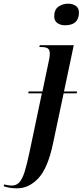

<svg xmlns="http://www.w3.org/2000/svg" viewBox="-149 -781 448 1041"><path d="M203 -644Q179 -644 162 -656Q145 -668 145 -692Q145 -729 168 -745Q191 -761 221 -761Q244 -761 261.5 -749.5Q279 -738 279 -713Q279 -644 203 -644ZM-56 240Q-78 240 -93.5 237.5Q-109 235 -129 229L-126 219Q-119 221 -107 223Q-95 225 -85 225Q-60 225 -44 207.5Q-28 190 -15.5 150.5Q-3 111 11 44L78 -275H4L6 -285H81L112 -433Q116 -450 118.5 -464Q121 -478 121 -490Q121 -510 111 -518Q101 -526 73 -526H64L67 -536H251L198 -285H269L267 -275H196L138 -1Q110 131 59 185.5Q8 240 -56 240Z"/></svg>

Font: Noto Serif Display ExtraCondensed SemiBold
Style: Italic
Weight: 600
Width: 2
Italic angle: -12°
Designer: Monotype Design Team
Foundry: Monotype Imaging Inc.
Version: Version 2.009